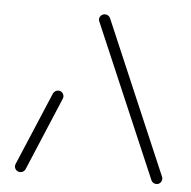

<svg xmlns="http://www.w3.org/2000/svg" viewBox="-43 -562 602 605"><g transform="rotate(5 257.5 -259.5)"><path d="M42.2 0Q34.8 0 29.6 -5.2Q24.4 -10.4 24.4 -17.8Q24.4 -20.7 25.9 -24.4L123.7 -255.9Q125.9 -260.7 130.4 -263.5Q134.8 -266.3 140 -266.3Q147.4 -266.3 152.4 -261.1Q157.4 -255.9 157.4 -248.5Q157.4 -244.4 155.9 -241.9L58.5 -10.4Q56.3 -5.6 51.9 -2.8Q47.4 0 42.2 0ZM490.4 -17.8Q490.4 -10.4 485.4 -5.2Q480.4 0 473 0Q467.4 0 463.1 -2.8Q458.9 -5.6 456.7 -10.4L250.4 -492.2Q247.8 -497.4 247.8 -501.1Q247.8 -508.1 253 -513.3Q258.1 -518.5 265.6 -518.5Q271.1 -518.5 275.4 -515.7Q279.6 -513 281.9 -508.5L488.1 -26.3Q490.4 -21.9 490.4 -17.8Z"/></g></svg>

Font: 26F Galaxy Hebrew Light
Style: Regular
Weight: 300
Designer: C₂₉H₂₅N₃O₅
Version: Version 1.000